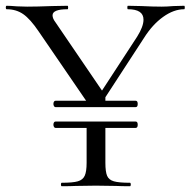

<svg xmlns="http://www.w3.org/2000/svg" viewBox="-24 -645 660 665"><path d="M453 -213Q453 -202 446 -202H168Q165 -202 163 -205.5Q161 -209 161 -213Q161 -218 163 -221Q165 -224 168 -224H446Q453 -224 453 -213ZM453 -285Q453 -274 446 -274H168Q165 -274 163 -277.5Q161 -281 161 -285Q161 -290 163 -293Q165 -296 168 -296H446Q453 -296 453 -285ZM473 -577Q473 -613 419 -613Q417 -613 417 -619Q417 -625 419 -625L466 -624Q504 -622 536 -622Q553 -622 577 -624L614 -625Q616 -625 616 -619Q616 -613 614 -613Q578 -613 541 -586.5Q504 -560 475 -514L322 -279L301 -288L451 -518Q473 -553 473 -577ZM-1 -613Q-4 -613 -4 -619Q-4 -625 -1 -625Q11 -625 35 -623L70 -622Q104 -622 156 -624L210 -625Q212 -625 212 -619Q212 -613 210 -613Q158 -613 158 -592Q158 -581 168 -568L339 -317L286 -279L110 -536Q81 -579 56.5 -596Q32 -613 -1 -613ZM426 -12Q429 -12 429 -6Q429 0 426 0Q395 0 378 -1L308 -2L239 -1Q221 0 190 0Q187 0 187 -6Q187 -12 190 -12Q228 -12 245.5 -17Q263 -22 269.5 -36.5Q276 -51 276 -81V-215H341V-81Q341 -50 347 -36Q353 -22 370.5 -17Q388 -12 426 -12ZM276 -310 341 -319V-286H276Z"/></svg>

Font: Cormorant Infant
Style: Regular
Weight: 400
Designer: Christian Thalmann (Catharsis Fonts)
Foundry: Catharsis Fonts
Version: Version 4.000